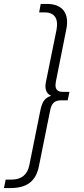

<svg xmlns="http://www.w3.org/2000/svg" viewBox="-88 -762 428 976"><path d="M265 -295 256 -252H222Q198 -252 185 -240Q172 -228 167 -201L110 82Q99 139 64 166.5Q29 194 -35 194H-68L-59 151H-30Q46 151 61 78L117 -200Q124 -235 136.5 -251.5Q149 -268 172 -275Q143 -288 143 -324Q143 -335 146 -348L199 -609Q202 -626 202 -638Q202 -669 185.5 -684Q169 -699 140 -699H111L119 -742H152Q199 -742 226 -718.5Q253 -695 253 -649Q253 -630 249 -613L196 -347Q194 -335 194 -330Q194 -295 230 -295Z"/></svg>

Font: Idrija
Style: Italic
Weight: 300
Italic angle: -11.3°
Designer: Julieta Ulanovsky
Foundry: Julieta Ulanovsky
Version: Version 7.200